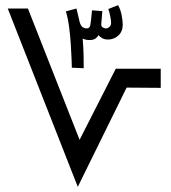

<svg xmlns="http://www.w3.org/2000/svg" viewBox="-20 -723 662 743"><path d="M304 -459 258 -461Q258 -469 257 -493.5Q256 -518 254 -551Q252 -584 247.5 -618Q243 -652 235 -679L276 -690L289 -635Q294 -621 301 -617Q308 -613 315 -613Q327 -613 329.5 -625.5Q332 -638 336 -683L376 -680L372 -631Q371 -621 377.5 -617Q384 -613 389 -613Q397 -613 403.5 -619Q410 -625 410 -635Q410 -644 406.5 -661Q403 -678 399 -688L437 -703Q447 -685 451 -662.5Q455 -640 455 -628Q455 -601 438 -585.5Q421 -570 398 -570Q385 -570 376 -575Q367 -580 361 -587Q357 -579 349 -573.5Q341 -568 326 -568Q311 -568 300 -574Q303 -535 303.5 -505.5Q304 -476 304 -459ZM281 0 10 -690H88L288 -182L428 -457H602V-383L470 -384Z"/></svg>

Font: Go Noto Current
Style: Regular
Weight: 400
Designer: Monotype Design Team
Foundry: Monotype Imaging Inc.
Version: Version 2.007; ttfautohint (v1.8) -l 8 -r 50 -G 200 -x 14 -D